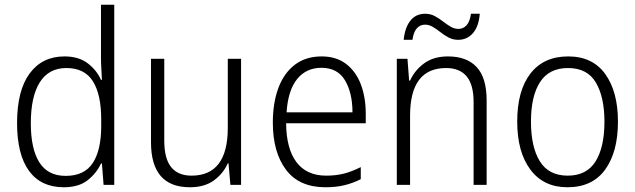

<svg xmlns="http://www.w3.org/2000/svg" viewBox="-20 -873 2679 810"><path d="M249 -83Q153 -83 102.5 -152Q52 -221 52 -354Q52 -491 105 -563Q158 -635 252 -635Q312 -635 350 -606Q388 -577 406 -536H410Q409 -559 407.5 -583.5Q406 -608 406 -628V-853H462V-93H417L410 -183H406Q387 -142 349.5 -112.5Q312 -83 249 -83ZM257 -131Q336 -131 371.5 -185.5Q407 -240 407 -341V-369Q407 -474 372 -530Q337 -586 260 -586Q186 -586 148 -526Q110 -466 110 -353Q110 -245 146 -188Q182 -131 257 -131Z M997 -625V-93H952L944 -184H941Q922 -141 882.5 -112Q843 -83 781 -83Q617 -83 617 -273V-625H673V-280Q673 -204 702 -168Q731 -132 788 -132Q941 -132 941 -334V-625Z M1337 -635Q1399 -635 1440.5 -603Q1482 -571 1502.5 -516.5Q1523 -462 1523 -393V-353H1187Q1188 -245 1231 -188.5Q1274 -132 1356 -132Q1397 -132 1430.5 -140.5Q1464 -149 1502 -168V-117Q1468 -100 1432.5 -91.5Q1397 -83 1353 -83Q1242 -83 1186.5 -157Q1131 -231 1131 -356Q1131 -439 1154.5 -502Q1178 -565 1224 -600Q1270 -635 1337 -635ZM1336 -587Q1272 -587 1233.5 -539.5Q1195 -492 1189 -399H1467Q1467 -481 1435.5 -534Q1404 -587 1336 -587Z M1870 -635Q1949 -635 1991 -590Q2033 -545 2033 -449V-93H1978V-442Q1978 -516 1948.5 -551Q1919 -586 1862 -586Q1710 -586 1710 -385V-93H1654V-625H1699L1706 -533H1710Q1729 -576 1769 -605.5Q1809 -635 1870 -635ZM1683 -705Q1688 -756 1711 -785.5Q1734 -815 1774 -815Q1796 -815 1814.5 -805Q1833 -795 1849 -782.5Q1865 -770 1881 -760.5Q1897 -751 1914 -751Q1934 -751 1948 -766Q1962 -781 1967 -815H2004Q2000 -762 1975.5 -733.5Q1951 -705 1913 -705Q1891 -705 1873 -714.5Q1855 -724 1838.5 -737Q1822 -750 1806 -759.5Q1790 -769 1773 -769Q1753 -769 1739 -754Q1725 -739 1720 -705Z M2587 -360Q2587 -232 2533 -157.5Q2479 -83 2374 -83Q2273 -83 2217.5 -157.5Q2162 -232 2162 -360Q2162 -491 2218 -563Q2274 -635 2377 -635Q2480 -635 2533.5 -560.5Q2587 -486 2587 -360ZM2220 -360Q2220 -253 2257.5 -192.5Q2295 -132 2375 -132Q2455 -132 2492.5 -192Q2530 -252 2530 -360Q2530 -463 2494 -524.5Q2458 -586 2376 -586Q2297 -586 2258.5 -527Q2220 -468 2220 -360Z"/></svg>

Font: Noto Sans Telugu UI SemiCondensed Light
Style: Regular
Weight: 300
Width: 4
Designer: Jelle Bosma - Monotype Design Team
Foundry: Monotype Imaging Inc.
Version: Version 2.005; ttfautohint (v1.8.4.7-5d5b)